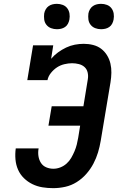

<svg xmlns="http://www.w3.org/2000/svg" viewBox="-20 -971 640 999"><path d="M257 8Q228 8 200.5 3.5Q173 -1 148.5 -13Q124 -25 104.5 -44Q85 -63 74 -88Q63 -113 60.5 -141.5Q58 -170 62 -199H181Q177 -179 180 -159Q183 -139 193 -123.5Q203 -108 220.5 -100.5Q238 -93 258 -93Q276 -93 294 -100Q312 -107 326.5 -120Q341 -133 350.5 -149.5Q360 -166 367.5 -183.5Q375 -201 379.5 -219Q384 -237 387 -255L397 -317H232L249 -418H414L437 -559Q440 -577 436 -594Q432 -611 420 -622Q408 -633 390.5 -637.5Q373 -642 355 -642Q336 -642 315 -637Q294 -632 276.5 -620.5Q259 -609 245 -591.5Q231 -574 227 -554H122L152 -735H257L246 -665Q262 -684 282 -698.5Q302 -713 324 -723.5Q346 -734 369.5 -738.5Q393 -743 416 -743Q441 -743 464.5 -737Q488 -731 506 -717.5Q524 -704 536.5 -684Q549 -664 554.5 -640.5Q560 -617 559.5 -592.5Q559 -568 555 -543L504 -238Q499 -208 490 -178Q481 -148 466 -119.5Q451 -91 429 -66Q407 -41 379 -23.5Q351 -6 319.5 1Q288 8 257 8ZM506 -819Q490 -819 475.5 -824.5Q461 -830 451.5 -842Q442 -854 440 -869.5Q438 -885 440 -901Q442 -912 448 -922.5Q454 -933 463.5 -939.5Q473 -946 484 -948.5Q495 -951 506 -951Q522 -951 536.5 -945.5Q551 -940 560 -928Q569 -916 571.5 -900.5Q574 -885 571 -869Q569 -858 563.5 -847.5Q558 -837 548.5 -830.5Q539 -824 528 -821.5Q517 -819 506 -819ZM276 -819Q260 -819 245.5 -824.5Q231 -830 221.5 -842Q212 -854 210 -869.5Q208 -885 210 -901Q212 -912 218 -922.5Q224 -933 233.5 -939.5Q243 -946 254 -948.5Q265 -951 276 -951Q292 -951 306.5 -945.5Q321 -940 330 -928Q339 -916 341.5 -900.5Q344 -885 341 -869Q339 -858 333.5 -847.5Q328 -837 318.5 -830.5Q309 -824 298 -821.5Q287 -819 276 -819Z"/></svg>

Font: Iosevka Etoile
Style: Bold Italic
Weight: 700
Italic angle: -9°
Designer: Belleve Invis
Foundry: Belleve Invis
Version: Version 28.1.0; ttfautohint (v1.8.4)